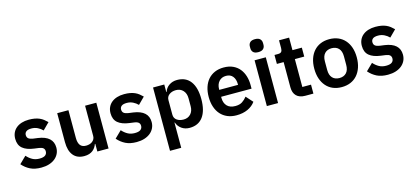

<svg xmlns="http://www.w3.org/2000/svg" viewBox="-71 -1331 4594 2115"><g transform="rotate(-15 2226.0 -273.0)"><path d="M245 12Q170 12 119 -13.5Q68 -39 29 -84L107 -160Q136 -127 170.5 -108Q205 -89 250 -89Q296 -89 316.5 -105Q337 -121 337 -149Q337 -172 322.5 -185.5Q308 -199 273 -204L221 -211Q136 -222 91.5 -259.5Q47 -297 47 -369Q47 -407 61 -437.5Q75 -468 101 -489.5Q127 -511 163.5 -522.5Q200 -534 245 -534Q283 -534 312.5 -528.5Q342 -523 366 -512.5Q390 -502 410 -486.5Q430 -471 449 -452L374 -377Q351 -401 319 -417Q287 -433 249 -433Q207 -433 188.5 -418Q170 -403 170 -379Q170 -353 185.5 -339.5Q201 -326 238 -320L291 -313Q460 -289 460 -159Q460 -121 444.5 -89.5Q429 -58 401 -35.5Q373 -13 333.5 -0.5Q294 12 245 12Z M885 -87H880Q873 -67 861.5 -49.5Q850 -32 832.5 -18Q815 -4 790.5 4Q766 12 734 12Q653 12 610 -41Q567 -94 567 -192V-522H695V-205Q695 -151 716 -122.5Q737 -94 783 -94Q802 -94 820.5 -99Q839 -104 853 -114.5Q867 -125 876 -140.5Q885 -156 885 -177V-522H1013V0H885Z M1332 12Q1257 12 1206 -13.5Q1155 -39 1116 -84L1194 -160Q1223 -127 1257.5 -108Q1292 -89 1337 -89Q1383 -89 1403.5 -105Q1424 -121 1424 -149Q1424 -172 1409.5 -185.5Q1395 -199 1360 -204L1308 -211Q1223 -222 1178.5 -259.5Q1134 -297 1134 -369Q1134 -407 1148 -437.5Q1162 -468 1188 -489.5Q1214 -511 1250.5 -522.5Q1287 -534 1332 -534Q1370 -534 1399.5 -528.5Q1429 -523 1453 -512.5Q1477 -502 1497 -486.5Q1517 -471 1536 -452L1461 -377Q1438 -401 1406 -417Q1374 -433 1336 -433Q1294 -433 1275.5 -418Q1257 -403 1257 -379Q1257 -353 1272.5 -339.5Q1288 -326 1325 -320L1378 -313Q1547 -289 1547 -159Q1547 -121 1531.5 -89.5Q1516 -58 1488 -35.5Q1460 -13 1420.5 -0.5Q1381 12 1332 12Z M1660 -522H1788V-436H1792Q1806 -481 1845 -507.5Q1884 -534 1936 -534Q2036 -534 2088.5 -463.5Q2141 -393 2141 -262Q2141 -130 2088.5 -59Q2036 12 1936 12Q1884 12 1845.5 -15Q1807 -42 1792 -87H1788V200H1660ZM1895 -94Q1945 -94 1976 -127Q2007 -160 2007 -216V-306Q2007 -362 1976 -395.5Q1945 -429 1895 -429Q1849 -429 1818.5 -406Q1788 -383 1788 -345V-179Q1788 -138 1818.5 -116Q1849 -94 1895 -94Z M2471 12Q2413 12 2367.5 -7.5Q2322 -27 2290.5 -62.5Q2259 -98 2242 -148.5Q2225 -199 2225 -262Q2225 -324 2241.5 -374Q2258 -424 2289 -459.5Q2320 -495 2365 -514.5Q2410 -534 2467 -534Q2528 -534 2573 -513Q2618 -492 2647 -456Q2676 -420 2690.5 -372.5Q2705 -325 2705 -271V-229H2358V-216Q2358 -159 2390 -124.5Q2422 -90 2485 -90Q2533 -90 2563.5 -110Q2594 -130 2618 -161L2687 -84Q2655 -39 2599.5 -13.5Q2544 12 2471 12ZM2469 -438Q2418 -438 2388 -404Q2358 -370 2358 -316V-308H2572V-317Q2572 -371 2545.5 -404.5Q2519 -438 2469 -438Z M2882 -598Q2842 -598 2824.5 -616Q2807 -634 2807 -662V-682Q2807 -710 2824.5 -728Q2842 -746 2882 -746Q2921 -746 2939 -728Q2957 -710 2957 -682V-662Q2957 -634 2939 -616Q2921 -598 2882 -598ZM2818 -522H2946V0H2818Z M3257 0Q3191 0 3156.5 -34.5Q3122 -69 3122 -133V-420H3045V-522H3085Q3114 -522 3124.5 -535.5Q3135 -549 3135 -576V-665H3250V-522H3357V-420H3250V-102H3349V0Z M3671 12Q3615 12 3570.5 -7Q3526 -26 3494.5 -62Q3463 -98 3446 -148.5Q3429 -199 3429 -262Q3429 -325 3446 -375Q3463 -425 3494.5 -460.5Q3526 -496 3570.5 -515Q3615 -534 3671 -534Q3727 -534 3772 -515Q3817 -496 3848.5 -460.5Q3880 -425 3897 -375Q3914 -325 3914 -262Q3914 -199 3897 -148.5Q3880 -98 3848.5 -62Q3817 -26 3772 -7Q3727 12 3671 12ZM3671 -91Q3722 -91 3751 -122Q3780 -153 3780 -213V-310Q3780 -369 3751 -400Q3722 -431 3671 -431Q3621 -431 3592 -400Q3563 -369 3563 -310V-213Q3563 -153 3592 -122Q3621 -91 3671 -91Z M4198 12Q4123 12 4072 -13.5Q4021 -39 3982 -84L4060 -160Q4089 -127 4123.5 -108Q4158 -89 4203 -89Q4249 -89 4269.5 -105Q4290 -121 4290 -149Q4290 -172 4275.5 -185.5Q4261 -199 4226 -204L4174 -211Q4089 -222 4044.5 -259.5Q4000 -297 4000 -369Q4000 -407 4014 -437.5Q4028 -468 4054 -489.5Q4080 -511 4116.5 -522.5Q4153 -534 4198 -534Q4236 -534 4265.5 -528.5Q4295 -523 4319 -512.5Q4343 -502 4363 -486.5Q4383 -471 4402 -452L4327 -377Q4304 -401 4272 -417Q4240 -433 4202 -433Q4160 -433 4141.5 -418Q4123 -403 4123 -379Q4123 -353 4138.5 -339.5Q4154 -326 4191 -320L4244 -313Q4413 -289 4413 -159Q4413 -121 4397.5 -89.5Q4382 -58 4354 -35.5Q4326 -13 4286.5 -0.5Q4247 12 4198 12Z"/></g></svg>

Font: IBM Plex Sans SmBld
Style: Regular
Weight: 600
Designer: Mike Abbink, Paul van der Laan, Pieter van Rosmalen
Foundry: Bold Monday
Version: Version 3.005